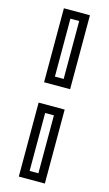

<svg xmlns="http://www.w3.org/2000/svg" viewBox="-142 -798 593 1047"><g transform="rotate(15 154.5 -275.0)"><path d="M81 -332.5V-750H228V-332.5ZM130 -377.5H179.5V-704.5H130ZM81 200V-217.5H228V200ZM130 155H179.5V-172H130Z"/></g></svg>

Font: Tourney Thin Medium
Style: Regular
Weight: 500
Version: Version 1.015